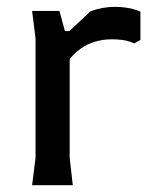

<svg xmlns="http://www.w3.org/2000/svg" viewBox="-20 -542 459 562"><path d="M74 0 84 -80V-430L74 -510H154L170 -451H184V-80L193 0ZM153 -317V-423L245 -509Q280 -522 317 -522Q335 -522 353.5 -519Q372 -516 391 -508V-425L373 -415Q355 -423 338.5 -425Q322 -427 308 -427Q255 -427 216 -399.5Q177 -372 153 -317Z"/></svg>

Font: AR One Sans Medium
Style: Regular
Weight: 500
Designer: Niteesh Yadav
Foundry: Niteesh Yadav
Version: Version 1.001;gftools[0.9.33]